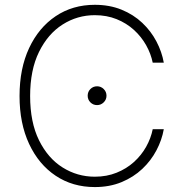

<svg xmlns="http://www.w3.org/2000/svg" viewBox="-20 -757 748 787"><path d="M368.7 9.8Q277.8 9.8 208.3 -36.6Q138.7 -83 99.4 -167Q60.1 -251 60.1 -363.3Q60.1 -476.1 99.4 -560.1Q138.7 -644 208.3 -690.7Q277.8 -737.3 368.7 -737.3Q429.2 -737.3 478.3 -717.3Q527.3 -697.3 563.2 -663.3Q599.1 -629.4 621.3 -586.9Q643.6 -544.4 651.4 -500H606Q598.6 -536.6 579.1 -571.5Q559.6 -606.4 529.1 -634.3Q498.5 -662.1 458 -678.5Q417.5 -694.8 368.7 -694.8Q296.9 -694.8 236.6 -656.5Q176.3 -618.2 139.9 -544.2Q103.5 -470.2 103.5 -363.3Q103.5 -255.9 139.9 -182.1Q176.3 -108.4 236.6 -70.6Q296.9 -32.7 368.7 -32.7Q417.5 -32.7 458 -49.1Q498.5 -65.4 529.1 -93Q559.6 -120.6 579.1 -155.5Q598.6 -190.4 606 -227.5H651.4Q643.6 -183.1 621.3 -140.9Q599.1 -98.6 563.2 -64.7Q527.3 -30.8 478.3 -10.5Q429.2 9.8 368.7 9.8ZM377.9 -326.2Q361.8 -326.2 350.6 -337.4Q339.4 -348.6 339.4 -364.7Q339.4 -380.9 350.6 -392.1Q361.8 -403.3 377.9 -403.3Q393.6 -403.3 405 -392.1Q416.5 -380.9 416.5 -364.7Q416.5 -348.6 405 -337.4Q393.6 -326.2 377.9 -326.2Z"/></svg>

Font: Inter Tight ExtraLight
Style: Regular
Weight: 250
Designer: Rasmus Andersson
Foundry: rsms
Version: Version 3.004